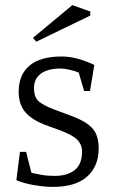

<svg xmlns="http://www.w3.org/2000/svg" viewBox="-20 -721 453 751"><path d="M187 10Q155 10 115.5 3.5Q76 -3 44 -16L58 -127H82L103 -45Q120 -41 142.5 -37Q165 -33 194 -33Q244 -33 272.5 -56Q301 -79 301 -129Q301 -155 282 -174.5Q263 -194 210 -213L158 -232Q103 -253 78 -283.5Q53 -314 53 -363Q53 -428 95 -464Q137 -500 221 -500Q253 -500 285 -491Q317 -482 349 -467L332 -365H309L288 -437Q275 -443 253 -448Q231 -453 217 -453Q167 -453 140 -433Q113 -413 113 -377Q113 -341 131 -325Q149 -309 191 -293L253 -270Q300 -253 324.5 -234.5Q349 -216 357.5 -193Q366 -170 366 -141Q366 -71 321 -30.5Q276 10 187 10ZM122 -558 109 -573 263 -701 333 -676V-660Z"/></svg>

Font: Manuale Light
Style: Regular
Weight: 300
Designer: Eduardo Tunni / Pablo Cosgaya
Foundry: Eduardo Tunni / Pablo Cosgaya
Version: Version 1.002